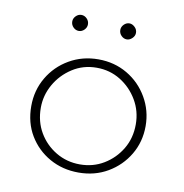

<svg xmlns="http://www.w3.org/2000/svg" viewBox="-67 -602 644 673"><g transform="rotate(10 255.5 -266.0)"><path d="M52 -194Q52 -250 79 -296Q106 -342 152.5 -369Q199 -396 256 -396Q313 -396 359 -369Q405 -342 432 -295.5Q459 -249 459 -194Q459 -138 432 -92.5Q405 -47 359 -20Q313 7 255 7Q198 7 152 -19Q106 -45 79 -90Q52 -135 52 -194ZM86 -194Q86 -145 108.5 -106.5Q131 -68 169.5 -45Q208 -22 255 -22Q302 -22 340 -45Q378 -68 401 -106.5Q424 -145 424 -194Q424 -241 401 -280Q378 -319 340 -342.5Q302 -366 255 -366Q207 -366 168.5 -341Q130 -316 108 -277Q86 -238 86 -194ZM142 -511Q142 -522 150.5 -530.5Q159 -539 170 -539Q181 -539 189.5 -530.5Q198 -522 198 -510Q198 -499 189.5 -490.5Q181 -482 170 -482Q159 -482 150.5 -490.5Q142 -499 142 -511ZM313 -511Q313 -522 321.5 -530.5Q330 -539 341 -539Q351 -539 360 -530.5Q369 -522 369 -510Q369 -499 360 -490.5Q351 -482 341 -482Q330 -482 321.5 -490.5Q313 -499 313 -511Z"/></g></svg>

Font: Josefin Sans ExtraLight
Style: Regular
Weight: 250
Designer: Santiago Orozco
Foundry: Typemade
Version: Version 2.000